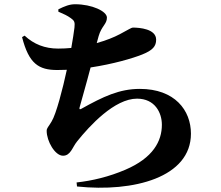

<svg xmlns="http://www.w3.org/2000/svg" viewBox="-20 -827 1040 905"><path d="M250 -497 295 -498C276 -410 245 -289 223 -254C208 -228 200 -224 200 -210C200 -162 239 -93 277 -93C313 -93 321 -133 343 -160C403 -235 520 -362 626 -362C710 -362 743 -296 743 -239C743 -162 702 -83 571 -27C494 6 415 25 341 33L343 52C611 80 880 9 880 -197C880 -307 804 -408 639 -408C543 -408 467 -372 363 -314C356 -310 353 -312 355 -320C362 -347 387 -432 407 -509C513 -525 605 -552 650 -570C700 -590 716 -609 716 -640C716 -691 637 -697 606 -697C600 -697 586 -688 545 -666C517 -651 479 -636 436 -624L445 -657C459 -705 484 -713 484 -744C484 -774 413 -807 334 -807C308 -807 285 -798 255 -783V-772C281 -761 298 -753 313 -742C330 -730 334 -724 331 -697C328 -673 323 -640 316 -601C296 -599 275 -598 254 -598C192 -598 140 -618 96 -659L84 -652C116 -527 162 -497 250 -497Z"/></svg>

Font: GenKiMin2 TW H
Style: Regular
Weight: 900
Version: Version 2.100;PS 2.1;hotconv 16.6.51;makeotf.lib2.5.65220 DE